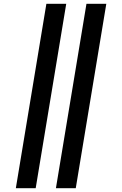

<svg xmlns="http://www.w3.org/2000/svg" viewBox="-20 -843 640 1006"><path d="M273 143 433 -823H537L377 143ZM63 143 223 -823H327L167 143Z"/></svg>

Font: Iosevka Curly Extended Oblique
Style: Bold
Weight: 700
Width: 7
Italic angle: -9°
Monospace: yes
Designer: Belleve Invis
Foundry: Belleve Invis
Version: Version 11.1.0; ttfautohint (v1.8.3)